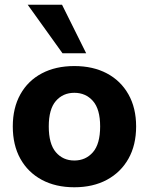

<svg xmlns="http://www.w3.org/2000/svg" viewBox="-20 -780 629 811"><path d="M294 11Q215 11 156.5 -20.5Q98 -52 66 -109.5Q34 -167 34 -246Q34 -324 66 -381.5Q98 -439 156.5 -470Q215 -501 294 -501Q373 -501 431.5 -470Q490 -439 522.5 -381.5Q555 -324 555 -246Q555 -167 522.5 -109.5Q490 -52 431.5 -20.5Q373 11 294 11ZM294 -102Q342 -102 372.5 -137Q403 -172 403 -246Q403 -319 372.5 -353.5Q342 -388 294 -388Q246 -388 216 -353.5Q186 -319 186 -246Q186 -172 216 -137Q246 -102 294 -102ZM244 -555 97 -760H242L344 -555Z"/></svg>

Font: Nunito Sans ExtraBold
Style: Regular
Weight: 800
Designer: Vernon Adams
Foundry: Vernon Adams
Version: Version 3.101; ttfautohint (v1.8.4.7-5d5b);gftools[0.9.27]